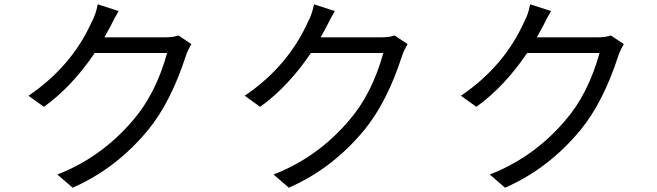

<svg xmlns="http://www.w3.org/2000/svg" viewBox="-20 -831 3040 888"><path d="M865.2 -627Q847.2 -596.2 839.8 -573.2Q770 -357.9 665 -230Q517.1 -50.8 315.9 37.1L245.1 -23.9Q449.2 -103 595.2 -274.9Q700.2 -396 752.9 -585.9H418Q313 -430.2 183.1 -336.9L111.8 -388.2Q312 -523.9 404.8 -731Q422.9 -763.2 432.1 -811L528.8 -779.8Q507.8 -745.1 492.2 -711.9Q467.8 -666 462.9 -658.2H740.2Q780.8 -658.2 805.2 -667Z M1865.2 -627Q1847.2 -596.2 1839.8 -573.2Q1770 -357.9 1665 -230Q1517.1 -50.8 1315.9 37.1L1245.1 -23.9Q1449.2 -103 1595.2 -274.9Q1700.2 -396 1752.9 -585.9H1418Q1313 -430.2 1183.1 -336.9L1111.8 -388.2Q1312 -523.9 1404.8 -731Q1422.9 -763.2 1432.1 -811L1528.8 -779.8Q1507.8 -745.1 1492.2 -711.9Q1467.8 -666 1462.9 -658.2H1740.2Q1780.8 -658.2 1805.2 -667Z M2865.2 -627Q2847.2 -596.2 2839.8 -573.2Q2770 -357.9 2665 -230Q2517.1 -50.8 2315.9 37.1L2245.1 -23.9Q2449.2 -103 2595.2 -274.9Q2700.2 -396 2752.9 -585.9H2418Q2313 -430.2 2183.1 -336.9L2111.8 -388.2Q2312 -523.9 2404.8 -731Q2422.9 -763.2 2432.1 -811L2528.8 -779.8Q2507.8 -745.1 2492.2 -711.9Q2467.8 -666 2462.9 -658.2H2740.2Q2780.8 -658.2 2805.2 -667Z"/></svg>

Font: Black Ops One [rus by aLiNcE]
Style: Regular
Weight: 400
Designer: James Grieshaber
Foundry: James Grieshaber
Version: Version 1.002;May 25, 2024;FontCreator 13.0.0.2680 64-bit